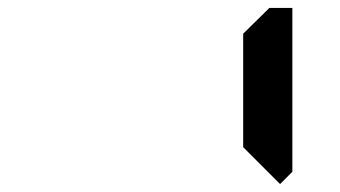

<svg xmlns="http://www.w3.org/2000/svg" viewBox="-20 -509 856 484"><path d="M655 -485 659 -489H717V-76L686 -45L593 -138V-424Z"/></svg>

Font: DSEG7 Classic
Style: Bold
Weight: 700
Designer: Keshikan(Twitter:@keshinomi_88pro)
Version: Version 0.46